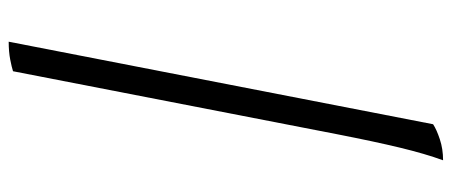

<svg xmlns="http://www.w3.org/2000/svg" viewBox="-319 -521 1040 442"><g transform="rotate(90 201.0 -300.0)"><path d="M76 200 266 -777Q278 -785 300.5 -792.5Q323 -800 349 -800Q334 -759 320 -701Q306 -643 289 -556L144 190Q135 193 117 196.5Q99 200 76 200Z"/></g></svg>

Font: Texturina
Style: Italic
Weight: 400
Italic angle: -11°
Designer: Guillermo Torres Carreño
Foundry: Omnibus-Type
Version: Version 1.002; ttfautohint (v1.8.3)